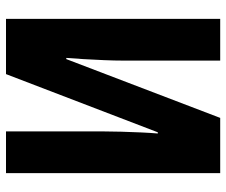

<svg xmlns="http://www.w3.org/2000/svg" viewBox="-77 -677 754 640"><g transform="rotate(-90 300.0 -357.0)"><path d="M43 0V-714H182V-392Q182 -364 181 -329.5Q180 -295 178.5 -262.5Q177 -230 175 -208H179L373 -714H557V0H418V-323Q418 -352 419.5 -387.5Q421 -423 423 -456.5Q425 -490 427 -513H423L227 0Z"/></g></svg>

Font: Noto Sans Mono ExtraBold
Style: Regular
Weight: 800
Designer: Monotype Design Team
Foundry: Monotype Imaging Inc.
Version: Version 2.014